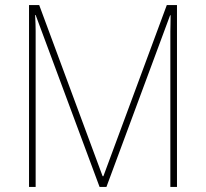

<svg xmlns="http://www.w3.org/2000/svg" viewBox="-20 -734 809 754"><path d="M371 0 120 -675H118Q119 -654 119.5 -639Q120 -624 120 -612.5Q120 -601 120 -590V0H94V-714H134L383 -42H386L635 -714H675V0H649V-592Q649 -600 649 -611Q649 -622 649.5 -637.5Q650 -653 650 -674H648L398 0Z"/></svg>

Font: Noto Sans Khmer SemiCondensed Thin
Style: Regular
Weight: 250
Width: 4
Designer: Danh Hong and the Monotype Design Team
Foundry: Monotype Imaging Inc.
Version: Version 2.004